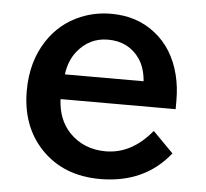

<svg xmlns="http://www.w3.org/2000/svg" viewBox="-48 -636 786 731"><g transform="rotate(5 345.0 -270.0)"><path d="M624 -244.6H184.1Q187.5 -167 232.9 -118.7Q287.6 -61.5 372.1 -61.5Q471.7 -61.5 548.3 -154.8L626.5 -75.7Q530.3 45.4 359.9 45.4Q220.2 45.4 134.8 -43.9Q53.2 -129.9 53.2 -265.6Q53.2 -376 106.4 -457.5Q153.8 -529.8 232.9 -562.5Q287.1 -585 348.6 -585Q446.8 -585 516.1 -530.3Q587.9 -474.6 612.8 -374.5Q624 -329.1 624 -278.8ZM493.2 -339.8Q489.3 -390.1 466.8 -423.8Q424.3 -485.8 344.7 -485.8Q273.4 -485.8 227.5 -428.2Q199.2 -392.6 192.4 -339.8Z"/></g></svg>

Font: BIZ UDPGothic
Style: Bold
Weight: 700
Designer: TypeBank Co., Ltd.
Foundry: Morisawa Inc.
Version: Version 1.051